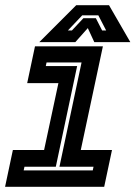

<svg xmlns="http://www.w3.org/2000/svg" viewBox="-20 -718 536 738"><path d="M-0.5 0 29.5 -141.5H149.5L204.5 -398.5H84.5L114.5 -540H375.5L290.5 -141.5H410.5L380.5 0ZM71 -63H336.5L339.5 -77H208.5L293.5 -478H159L156 -464H276.5L194.5 -77H74ZM273 -698H399L481 -556H342.5L317.5 -610L269.5 -556H131ZM296 -659 241 -601H256.5L300.5 -648H348.5L372.5 -601H388L358 -659Z"/></svg>

Font: Tourney Thin
Style: Italic
Weight: 100
Italic angle: -12°
Designer: Tyler Finck
Foundry: Etcetera Type Co
Version: Version 1.015